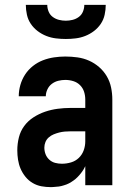

<svg xmlns="http://www.w3.org/2000/svg" viewBox="-20 -760 540 788"><path d="M189 8Q169 8 150 4.5Q131 1 114 -9Q97 -19 84.5 -34.5Q72 -50 64.5 -67.5Q57 -85 54 -104.5Q51 -124 51 -143Q51 -170 57.5 -196Q64 -222 79.5 -243Q95 -264 117.5 -278.5Q140 -293 165 -301.5Q190 -310 216.5 -313.5Q243 -317 269 -317H330V-351Q330 -368 325 -383.5Q320 -399 308.5 -410.5Q297 -422 281 -427Q265 -432 248 -432Q234 -432 219.5 -428.5Q205 -425 193 -416Q181 -407 174.5 -393Q168 -379 168 -365H57Q57 -388 63.5 -411Q70 -434 83 -454Q96 -474 115 -489Q134 -504 156 -512.5Q178 -521 201.5 -524.5Q225 -528 248 -528Q273 -528 298 -524.5Q323 -521 345.5 -511Q368 -501 387 -484.5Q406 -468 418.5 -446.5Q431 -425 436 -400.5Q441 -376 441 -351V0H330V-78Q325 -68 323.5 -65.5Q322 -63 319 -58.5Q316 -54 312.5 -49.5Q309 -45 305.5 -41Q302 -37 298 -33Q294 -29 290 -25.5Q286 -22 281.5 -19Q277 -16 272.5 -13Q268 -10 263 -7.5Q258 -5 253 -3Q248 -1 242.5 0.5Q237 2 232 3.5Q227 5 221.5 5.5Q216 6 210.5 6.5Q205 7 199.5 7.5Q194 8 189 8ZM234 -88Q253 -88 271.5 -93.5Q290 -99 303.5 -112Q317 -125 323.5 -143Q330 -161 330 -180V-221H269Q257 -221 245.5 -220Q234 -219 222.5 -216Q211 -213 200 -208.5Q189 -204 180 -196Q171 -188 166.5 -177Q162 -166 162 -154Q162 -140 167 -127Q172 -114 182.5 -104.5Q193 -95 206.5 -91.5Q220 -88 234 -88ZM250 -600Q230 -600 209.5 -602.5Q189 -605 170 -612.5Q151 -620 134.5 -632.5Q118 -645 106.5 -662Q95 -679 90.5 -699.5Q86 -720 86 -740H174Q174 -726 179.5 -712.5Q185 -699 196.5 -690.5Q208 -682 222 -678.5Q236 -675 250 -675Q264 -675 278 -678.5Q292 -682 303.5 -690.5Q315 -699 320.5 -712.5Q326 -726 326 -740H414Q414 -720 409.5 -699.5Q405 -679 393.5 -662Q382 -645 365.5 -632.5Q349 -620 330 -612.5Q311 -605 290.5 -602.5Q270 -600 250 -600Z"/></svg>

Font: Iosevka Curly
Style: Bold
Weight: 700
Monospace: yes
Designer: Belleve Invis
Foundry: Belleve Invis
Version: Version 22.1.2; ttfautohint (v1.8.4)